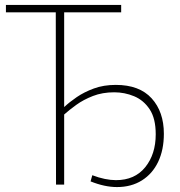

<svg xmlns="http://www.w3.org/2000/svg" viewBox="-20 -748 728 778"><path d="M207 0 206 -698H4V-728H471V-698H240V-315H241Q261 -334 291 -354.5Q321 -375 360.5 -389.5Q400 -404 449 -404Q545 -404 594.5 -349.5Q644 -295 644 -206Q644 -141 621 -92.5Q598 -44 555 -17Q512 10 454 10Q404 10 347 -13L354 -38Q380 -28 404.5 -23Q429 -18 450 -18Q526 -18 568.5 -70.5Q611 -123 611 -204Q611 -268 586.5 -305Q562 -342 523.5 -358Q485 -374 443 -374Q395 -374 356.5 -359Q318 -344 289 -323Q260 -302 240 -284V0Z"/></svg>

Font: Murecho ExtraLight
Style: Regular
Weight: 200
Designer: Neil Summerour
Foundry: Positype
Version: Version 1.010; ttfautohint (v1.8.3)